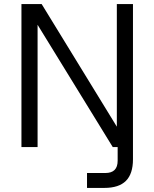

<svg xmlns="http://www.w3.org/2000/svg" viewBox="-20 -720 756 940"><path d="M406 127H496Q526 127 541 112Q556 97 556 67V0H631V60Q631 131 596.5 165.5Q562 200 491 200H406ZM85 -700H184L577 -59L552 -52V-700H631V0H532L138 -641L164 -648V0H85Z"/></svg>

Font: Uncut Sans Variable
Style: Regular
Weight: 400
Designer: Kasper Nordkvist
Foundry: UNCUT.wtf
Version: Version 1.304;Glyphs 3.2 (3246)